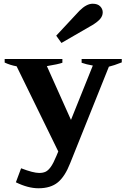

<svg xmlns="http://www.w3.org/2000/svg" viewBox="-20 -814 681 1028"><path d="M309 -584 281 -623 405 -756Q443 -794 476 -794Q503 -794 516.5 -780Q530 -766 530 -748Q530 -729 516.5 -713Q503 -697 475 -680ZM632 -498V-480Q589 -463 563 -457L356 59Q328 131 289.5 162.5Q251 194 186 194Q130 194 65 162L93 87Q158 112 190 112Q210 112 224 105.5Q238 99 252 79.5Q266 60 282 21L292 -3L69 -459Q35 -465 5 -479V-498H314V-478Q292 -470 231 -460L360 -172L477 -463Q442 -469 417 -478V-498Z"/></svg>

Font: Trirong ExtraBold
Style: Regular
Weight: 800
Designer: Katatrad Team
Foundry: CadsonDemak
Version: Version 1.001